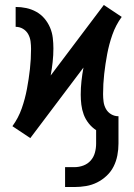

<svg xmlns="http://www.w3.org/2000/svg" viewBox="-20 -548 540 773"><path d="M242 205V125H279Q298 125 315.5 118.5Q333 112 345 98.5Q357 85 362 67Q367 49 367 30V-24Q350 -35 337 -51.5Q324 -68 317 -87Q310 -106 307.5 -126.5Q305 -147 305 -167Q305 -194 308 -221.5Q311 -249 316 -276L102 8L66 -16L30 -40Q54 -73 67.5 -111.5Q81 -150 88.5 -190Q96 -230 100.5 -270Q105 -310 105 -351Q105 -366 103 -381.5Q101 -397 93.5 -410.5Q86 -424 72.5 -432Q59 -440 43 -440V-520Q65 -520 86 -515.5Q107 -511 126 -500.5Q145 -490 159 -473.5Q173 -457 181.5 -437Q190 -417 192.5 -395.5Q195 -374 195 -353Q195 -326 192 -298.5Q189 -271 184 -244L398 -528L434 -504L470 -480Q446 -447 432.5 -408.5Q419 -370 411.5 -330Q404 -290 399.5 -250Q395 -210 395 -169Q395 -154 397 -138.5Q399 -123 406.5 -109.5Q414 -96 427.5 -88Q441 -80 457 -80V30Q457 54 452.5 77.5Q448 101 437.5 122Q427 143 409.5 159.5Q392 176 371 186.5Q350 197 326.5 201Q303 205 279 205Z"/></svg>

Font: Iosevka Curly Medium
Style: Regular
Weight: 500
Monospace: yes
Designer: Belleve Invis
Foundry: Belleve Invis
Version: Version 22.1.2; ttfautohint (v1.8.4)